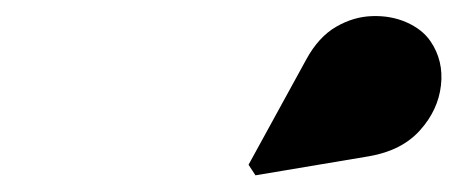

<svg xmlns="http://www.w3.org/2000/svg" viewBox="-20 -1051 563 236"><path d="M294 -835.5 285.5 -848.5 356.5 -978Q371.5 -1005.5 393 -1018Q414.5 -1030.5 437.5 -1031.2Q460.5 -1032 479.8 -1023.5Q499 -1015 509 -1000.5Q525.5 -976.5 522 -946Q518.5 -915.5 496.2 -890.8Q474 -866 434 -859Z"/></svg>

Font: Bodoni Moda Black
Style: Italic
Weight: 900
Italic angle: -13°
Version: Version 2.005